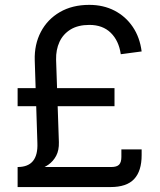

<svg xmlns="http://www.w3.org/2000/svg" viewBox="-20 -757 646 777"><path d="M51.3 -58.1V-81.1Q93.8 -81.1 113.5 -105.5Q133.3 -129.9 131.3 -178.2L120.6 -513.2Q118.7 -577.1 145.3 -627.9Q171.9 -678.7 222.2 -708Q272.5 -737.3 341.3 -737.3Q398.4 -737.3 443.6 -713.9Q488.8 -690.4 517.3 -648.2Q545.9 -606 553.2 -548.8L468.8 -537.6Q460.9 -592.3 428.2 -624.3Q395.5 -656.2 341.8 -656.2Q295.9 -656.2 265.6 -637.7Q235.4 -619.1 220.7 -587.4Q206.1 -555.7 207 -515.6L218.3 -181.6Q219.2 -148.9 207.3 -126.5Q195.3 -104 175.5 -90.3Q155.8 -76.7 132.6 -69.8Q109.4 -63 87.9 -60.5Q66.4 -58.1 51.3 -58.1ZM51.3 0V-81.1H430.2Q452.6 -81.1 461.9 -90.6Q471.2 -100.1 471.2 -122.1V-152.3H553.2V-129.4Q553.2 -64.9 522.9 -32.5Q492.7 0 427.2 0ZM51.3 -327.1V-400.4H443.4V-327.1Z"/></svg>

Font: Inter 17pt
Style: Regular
Weight: 400
Version: Version 4.001;git-66647c0bb